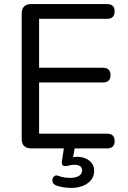

<svg xmlns="http://www.w3.org/2000/svg" viewBox="-20 -725 624 938"><path d="M327 193Q309 193 289.5 190Q270 187 254 181Q238 174 236 160.5Q234 147 243 137.5Q252 128 268 135Q292 144 324 144Q350 144 365.5 134.5Q381 125 381 108Q381 80 343 80Q336 80 328.5 81Q321 82 311 85Q295 89 287 83Q280 77 283 59L292 0H133Q86 0 86 -47V-658Q86 -705 133 -705H503Q540 -705 540 -670Q540 -633 503 -633H171V-394H482Q520 -394 520 -358Q520 -322 482 -322H171V-72H503Q540 -72 540 -36Q540 0 503 0H345L337 43L355 41Q392 41 416 59.5Q440 78 440 110Q440 147 408.5 170Q377 193 327 193Z"/></svg>

Font: Chiron GoRound TC N
Style: Regular
Weight: 350
Designer: Ryoko NISHIZUKA 西塚涼子 (kana, bopomofo & ideographs); Paul D. Hunt (Latin, Greek & Cyrillic); Sandoll Communications 산돌커뮤니
Foundry: Adobe
Version: Version 1.000;hotconv 1.1.1;makeotfexe 2.6.0